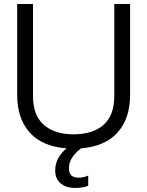

<svg xmlns="http://www.w3.org/2000/svg" viewBox="-20 -719 728 949"><path d="M544.9 -699.2H623V-250Q623 -134.3 561.8 -64.9Q500.5 4.4 380.9 14.2Q320.8 59.6 320.8 111.8Q320.8 136.7 332.5 147.9Q344.2 159.2 369.1 159.2Q393.1 159.2 416 148.9V199.2Q390.6 210 350.1 210Q307.6 210 280.3 187.7Q252.9 165.5 252.9 123Q252.9 61 309.1 14.2Q188.5 5.4 126.7 -64.2Q64.9 -133.8 64.9 -250V-699.2H143.1V-244.1Q143.1 -148.9 196.3 -102.1Q249.5 -55.2 344.2 -55.2Q439 -55.2 491.9 -102.1Q544.9 -148.9 544.9 -244.1Z"/></svg>

Font: Prompt Light
Style: Regular
Weight: 300
Designer: Katatrad Team
Foundry: CadsonDemak
Version: Version 1.000;PS 001.000;hotconv 1.0.88;makeotf.lib2.5.64775